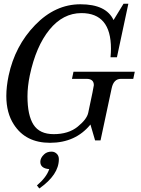

<svg xmlns="http://www.w3.org/2000/svg" viewBox="-20 -769 770 1051"><path d="M253.4 12.7Q120.6 12.7 56.2 -86.9Q14.6 -150.4 14.6 -243.2Q14.6 -294.9 27.3 -355.5Q62 -518.1 172.1 -631.8Q282.2 -745.6 420.4 -745.6Q561 -745.6 601.6 -659.2L656.2 -748.5H682.6L620.1 -455.6H585Q587.4 -480.5 587.4 -502.9Q587.4 -697.3 425.8 -697.3Q324.7 -697.3 250.7 -606.4Q176.8 -515.6 143.1 -356.4Q130.4 -295.4 130.4 -241.7Q130.4 -137.7 163.6 -86.2Q196.8 -34.7 273.9 -34.7Q354.5 -34.7 404.8 -75.2Q455.1 -115.7 462.9 -151.4Q493.7 -295.4 493.7 -302.7Q493.7 -337.4 453.6 -337.4H374L382.3 -376.5H717.8L709.5 -337.4H642.1Q602.1 -337.4 591.3 -286.1L530.3 -0.5H500.5L475.1 -87.4Q393.6 12.7 253.4 12.7ZM195.3 262.7 182.1 246.1Q234.9 201.2 249.5 156.7Q200.7 152.8 200.7 116.7Q200.7 95.2 221.7 75.7Q237.3 61 262.2 61Q281.2 61 293.9 76.2Q302.2 86.9 302.2 102.5Q302.2 187.5 195.3 262.7Z"/></svg>

Font: Munson
Style: Italic
Weight: 400
Italic angle: -12°
Designer: Paul James MIller
Foundry: High-Logic / Made with FontCreator
Version: Version 2.10;May 5, 2019;FontCreator 11.5.0.2430 64-bit